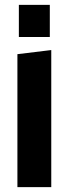

<svg xmlns="http://www.w3.org/2000/svg" viewBox="-20 -774 284 794"><path d="M52 0V-550L192 -567V0ZM58 -621V-754H186V-621Z"/></svg>

Font: Freeman
Style: Regular
Weight: 400
Designer: Vernon Adams, Aoife Mooney, Rodrigo Fuenzalida
Foundry: Rodrigo Fuenzalida
Version: Version 1.000; ttfautohint (v1.8.4.7-5d5b)